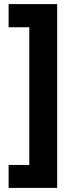

<svg xmlns="http://www.w3.org/2000/svg" viewBox="-20 -751 351 937"><path d="M22 54H123V-618H22V-731H259V166H22Z"/></svg>

Font: Noto Sans Lao Condensed ExtraBold
Style: Regular
Weight: 800
Width: 3
Designer: Monotype Design Team
Foundry: Monotype Imaging Inc.
Version: Version 2.003; ttfautohint (v1.8.4.7-5d5b)